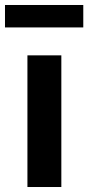

<svg xmlns="http://www.w3.org/2000/svg" viewBox="-43 -750 354 770"><path d="M67 0V-528H203V0ZM-23 -640V-730H291V-640Z"/></svg>

Font: Lexend SemiBold
Style: Regular
Weight: 600
Designer: Bonnie Shaver-Troup, Thomas Jockin
Foundry: Lexend
Version: Version 1.005; ttfautohint (v1.8.3)